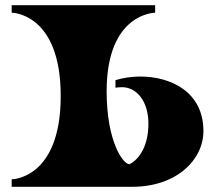

<svg xmlns="http://www.w3.org/2000/svg" viewBox="-20 -720 829 740"><path d="M425 -382C433 -383 442 -384 450 -384C507 -384 552 -330 552 -243C552 -161 519 -107 479 -87C454 -87 391 -175 391 -368C391 -671 578 -671 578 -671V-700H25V-671C25 -671 214 -671 214 -350C214 -29 25 -29 25 -29V0H489C661 0 764 -104 764 -215C764 -367 637 -425 521 -425C487 -425 454 -420 425 -411Z"/></svg>

Font: Ouroboros
Style: Regular
Weight: 400
Designer: Ariel Martín Pérez
Foundry: Velvetyne Type Foundry
Version: Version 2.001;hotconv 1.0.109;makeotfexe 2.5.65596